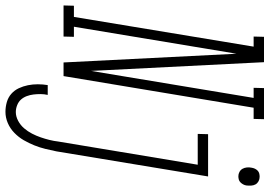

<svg xmlns="http://www.w3.org/2000/svg" viewBox="-226 -613 988 704"><g transform="rotate(90 268.0 -261.0)"><path d="M-64 0 -63 -38H-22L87 -697H50L51 -735H144L176 -101L275 -697H238L239 -735H353L352 -697H311L195 0H145L113 -634L14 -38H51L50 0ZM562 -641Q554 -641 546.5 -645Q539 -649 535 -656Q531 -663 530 -672Q529 -681 531 -690Q532 -696 534.5 -701.5Q537 -707 541.5 -711.5Q546 -716 552 -717.5Q558 -719 564 -719Q573 -719 580.5 -715Q588 -711 592 -704Q596 -697 596.5 -688Q597 -679 596 -670Q595 -664 592 -658.5Q589 -653 584.5 -648.5Q580 -644 574 -642.5Q568 -641 562 -641ZM326 213Q308 213 290.5 208Q273 203 260 191.5Q247 180 239.5 164Q232 148 228.5 130.5Q225 113 225 94.5Q225 76 228 58H264Q261 71 261 84.5Q261 98 262.5 110.5Q264 123 268.5 135Q273 147 281 156Q289 165 301.5 170Q314 175 327 175Q343 175 359 166.5Q375 158 386.5 144.5Q398 131 406 115.5Q414 100 419.5 84Q425 68 429 52Q433 36 435 19L520 -492H407L408 -530H563L471 26Q467 46 462 66.5Q457 87 449 107Q441 127 430 146Q419 165 403 180.5Q387 196 367 204.5Q347 213 326 213Z"/></g></svg>

Font: Iosevka Slab XLtExObl
Style: Regular
Weight: 200
Width: 7
Italic angle: -9°
Monospace: yes
Designer: Belleve Invis
Foundry: Belleve Invis
Version: Version 11.1.1; ttfautohint (v1.8.3)